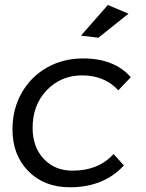

<svg xmlns="http://www.w3.org/2000/svg" viewBox="-20 -770 602 792"><path d="M268.5 2.5Q162.5 2.5 97 -63.8Q31.5 -130 31.5 -236.5Q31.5 -320.5 69.8 -387.5Q108 -454.5 174.5 -491.8Q241 -529 322.5 -529Q451.5 -529 519.5 -451.5L468 -397.5Q411.5 -459 318.5 -459Q231.5 -459 173 -398Q114.5 -337 114.5 -242.5Q114.5 -164 160.2 -115Q206 -66 279.5 -66Q385.5 -66 448.5 -134.5L491 -87.5Q408 2.5 268.5 2.5ZM314 -623 425 -749.5 510 -713.5 386 -614.5Z"/></svg>

Font: Argentum Sans Light
Style: Italic
Weight: 300
Italic angle: -11.3°
Designer: Julieta Ulanovsky (font), Owen Earl (portions from Jones font), Cristiano Sobral (main changes and remaster)
Foundry: Julieta Ulanovsky (font), Owen Earl (portions from Jones font), Cristiano Sobral (main changes and remaster)
Version: Version 3.127